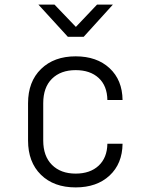

<svg xmlns="http://www.w3.org/2000/svg" viewBox="-20 -805 640 835"><path d="M309 10Q214 10 158 -45Q102 -100 102 -194V-356Q102 -450 158.5 -505Q215 -560 309 -560Q401 -560 456.5 -508.5Q512 -457 513 -370H447Q446 -432 409 -466Q372 -500 309 -500Q244 -500 206 -462.5Q168 -425 168 -356V-194Q168 -126 206 -88Q244 -50 309 -50Q372 -50 409 -84.5Q446 -119 447 -180H513Q512 -93 456.5 -41.5Q401 10 309 10ZM275 -645 147 -785H217L310 -688L402 -785H471L344 -645Z"/></svg>

Font: JetBrains Mono NL ExtraLight
Style: Regular
Weight: 200
Designer: Philipp Nurullin, Konstantin Bulenkov
Foundry: JetBrains
Version: Version 2.304; ttfautohint (v1.8.4.7-5d5b)